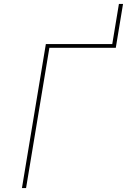

<svg xmlns="http://www.w3.org/2000/svg" viewBox="-20 -960 648 980"><path d="M92 0 214 -735H553L587 -940H608L571 -716H232L113 0Z"/></svg>

Font: Iosevka Curly Thin Extended
Style: Italic
Weight: 100
Width: 7
Italic angle: -9°
Monospace: yes
Designer: Belleve Invis
Foundry: Belleve Invis
Version: Version 11.1.0; ttfautohint (v1.8.3)